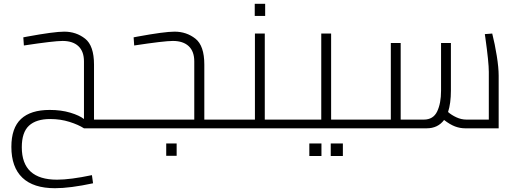

<svg xmlns="http://www.w3.org/2000/svg" viewBox="-20 -677 2725 1013"><path d="M594 -46V0H423Q394 -19 346.5 -34Q299 -49 245 -49Q171 -49 133 -14Q95 21 95 100Q95 271 281 271Q351 271 465 247L471 290Q350 316 270 316Q156 316 98 260.5Q40 205 40 98Q40 -2 91 -49.5Q142 -97 242 -97Q303 -97 351 -82.5Q399 -68 423 -49V-353Q423 -406 393.5 -433.5Q364 -461 310 -461Q264 -461 106 -437L103 -480L124 -484Q265 -510 319 -510Q382 -510 429 -473Q476 -436 476 -336V-46Z M594 0ZM1176 -46V0H594V-46H1005V-353Q1005 -406 975.5 -433.5Q946 -461 892 -461Q846 -461 688 -437L685 -480L706 -484Q847 -510 901 -510Q964 -510 1011 -473Q1058 -436 1058 -336V-46ZM857 80H912V145H857Z M1176 0ZM1526 -46V0H1176V-46H1325V-500H1377V-46ZM1324 -657H1379V-593H1324Z M1526 0ZM1876 -46V0H1526V-46H1675V-500H1727V-46ZM1612 80H1676V146H1612ZM1725 80H1789V146H1725Z M2611 -278V0H2434Q2407 0 2380.5 -10Q2354 -20 2323 -44Q2290 0 2231 0H1876V-46H2042V-450H2094V-46H2216Q2266 -46 2286.5 -89Q2307 -132 2307 -198V-450H2359V-199Q2359 -132 2344 -86Q2362 -70 2388 -58Q2414 -46 2441 -46H2559V-298Q2559 -348 2541 -476L2538 -497L2577 -500Q2591 -445 2601 -382.5Q2611 -320 2611 -278Z"/></svg>

Font: Cairo Light
Style: Regular
Weight: 300
Designer: Mohamed Gaber, the designers of Titillium
Foundry: Kief Type Foundry
Version: Version 2.009; ttfautohint (v1.5.33-1714) -l 8 -r 50 -G 200 